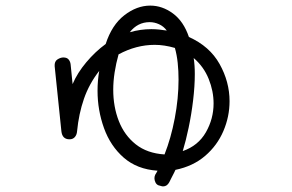

<svg xmlns="http://www.w3.org/2000/svg" viewBox="-20 -539 1040 685"><path d="M545 122Q538 119 534.5 111.5Q531 104 531 97Q531 90 534 84Q534 84 538 77.5Q542 71 542 70Q469 65 421.5 23.5Q374 -18 351 -82Q328 -146 328 -215Q328 -252 334 -286Q298 -240 279.5 -186.5Q261 -133 255 -71Q254 -58 247 -50Q240 -42 228 -42Q202 -42 199 -71L175 -303Q174 -320 185 -327Q196 -334 206 -334Q219 -334 225 -326.5Q231 -319 232 -309L239 -239Q256 -279 288 -317Q320 -355 357 -382Q379 -450 423.5 -484.5Q468 -519 516 -519Q559 -519 597 -491Q635 -463 654 -407Q728 -374 763.5 -310.5Q799 -247 799 -178Q799 -123 777 -71.5Q755 -20 712 17Q669 54 606 67Q606 68 601 77.5Q596 87 591 97Q586 107 584 111Q576 126 562 126Q558 126 554 124.5Q550 123 545 122ZM443 -424Q481 -435 520 -435Q534 -435 548 -433.5Q562 -432 575 -430Q564 -445 547.5 -452.5Q531 -460 514 -460Q471 -460 443 -424ZM567 12Q590 -46 603.5 -117Q617 -188 617 -255Q617 -286 614 -314.5Q611 -343 604 -368Q566 -379 532 -379Q466 -379 403 -345Q394 -313 389 -281Q384 -249 384 -219Q384 -158 404 -107Q424 -56 464.5 -24Q505 8 567 12ZM632 0Q687 -19 714.5 -67Q742 -115 742 -170Q742 -214 724.5 -257.5Q707 -301 671 -332Q673 -319 674 -305Q675 -291 675 -275Q675 -232 669 -181.5Q663 -131 653 -83.5Q643 -36 632 0Z"/></svg>

Font: Hachi Maru Pop
Style: Regular
Weight: 400
Designer: Nontynet
Foundry: Nontynet
Version: Version 1.300